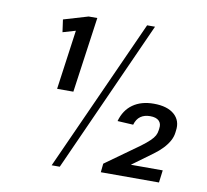

<svg xmlns="http://www.w3.org/2000/svg" viewBox="-79 -795 959 890"><g transform="rotate(10 400.0 -350.0)"><path d="M259.7 -345.6H183.2L224.8 -645.4L255.9 -635.7L162.2 -608.3L154 -667L269.1 -701.1H309.7ZM543 -707.9H580.2L258 7.9H219.9ZM454 -41 611.6 -153.9Q637.4 -173.2 651.7 -187.1Q666.1 -201 672.5 -212.8Q678.9 -224.6 680.5 -238.9L681.5 -246.6Q685.2 -269.7 671.9 -282.7Q658.6 -295.7 630.1 -295.7Q603.3 -295.7 585.2 -282.9Q567.1 -270.1 559.3 -243L485.1 -247.1Q499.7 -300 538.9 -327.7Q578.2 -355.5 637.2 -355.5Q700.8 -355.5 733.8 -326.7Q766.7 -297.8 759.5 -249.9L758.5 -241.5Q756.2 -221 745.5 -201.7Q734.9 -182.4 717.6 -164.1Q700.4 -145.8 676.2 -128.1L518.4 -12.6L527.3 -58.3H731L723.6 0H449.8Z"/></g></svg>

Font: Pathway Extreme 8pt Thin 12pt
Style: Italic
Weight: 100
Italic angle: -8°
Version: Version 1.001;gftools[0.9.26]